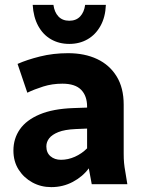

<svg xmlns="http://www.w3.org/2000/svg" viewBox="-20 -755 597 787"><path d="M35 -138Q35 -187 61.5 -225Q88 -263 142.5 -286Q197 -309 280 -312L337 -314V-318Q337 -362 312.5 -387Q288 -412 236 -412Q194 -412 157.5 -400.5Q121 -389 92 -375L52 -493Q90 -510 144 -523.5Q198 -537 259 -537Q327 -537 378 -513Q429 -489 458 -442Q487 -395 487 -326V-125Q487 -104 488.5 -87.5Q490 -71 494 -49L502 0H356L344 -65Q319 -31 278.5 -9.5Q238 12 190 12Q148 12 113 -7Q78 -26 56.5 -59.5Q35 -93 35 -138ZM170 -155Q170 -129 187 -114.5Q204 -100 230 -100Q259 -100 287 -112.5Q315 -125 337 -147V-228L290 -226Q245 -224 219 -213.5Q193 -203 181.5 -188Q170 -173 170 -155ZM114 -735H199Q203 -705 219.5 -687.5Q236 -670 264 -670Q292 -670 308.5 -687.5Q325 -705 329 -735H414Q412 -685 392 -649Q372 -613 339 -594Q306 -575 264 -575Q222 -575 189 -594Q156 -613 136.5 -649Q117 -685 114 -735Z"/></svg>

Font: Radio Canada
Style: Regular
Weight: 400
Designer: Charles Daoud, Etienne Aubert Bonn, Alexandre Saumier Demers, Jacques Le Bailly
Foundry: Radio-Canada
Version: Version 2.104;gftools[0.9.28.dev5+ged2979d]